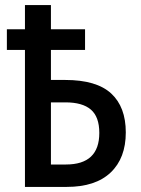

<svg xmlns="http://www.w3.org/2000/svg" viewBox="-20 -734 552 754"><path d="M180 -714V-619H314V-538H180V-420H236Q359 -420 416.5 -367Q474 -314 474 -214Q474 -113 414.5 -56.5Q355 0 242 0H78V-538H7V-619H78V-714ZM237 -332H180V-88H239Q370 -88 370 -212Q370 -275 337 -303.5Q304 -332 237 -332Z"/></svg>

Font: Noto Sans Condensed Medium
Style: Regular
Weight: 500
Width: 3
Designer: Monotype Design Team
Foundry: Monotype Imaging Inc.
Version: Version 2.013; ttfautohint (v1.8.4.7-5d5b)